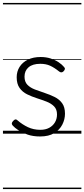

<svg xmlns="http://www.w3.org/2000/svg" viewBox="-20 -905 571 1300"><path d="M251 19Q204 19 167.5 6.5Q131 -6 105 -23Q79 -40 66 -55Q59 -63 60 -70.5Q61 -78 70 -87Q78 -96 85 -96.5Q92 -97 100 -89Q131 -62 169 -44Q207 -26 253 -26Q288 -26 313 -39.5Q338 -53 352 -76.5Q366 -100 366 -130Q366 -165 346 -185Q326 -205 295 -217Q264 -229 229.5 -240Q195 -251 163.5 -266.5Q132 -282 112.5 -309.5Q93 -337 93 -382Q93 -421 112.5 -452Q132 -483 168.5 -501Q205 -519 255 -519Q292 -519 323 -509Q354 -499 377 -483.5Q400 -468 414 -451Q421 -444 419 -436.5Q417 -429 410 -422Q403 -415 395 -415Q387 -415 379 -422Q348 -447 319.5 -460Q291 -473 253 -473Q201 -473 173.5 -449.5Q146 -426 146 -386Q146 -351 165.5 -331Q185 -311 216.5 -299Q248 -287 283 -275.5Q318 -264 349.5 -248.5Q381 -233 400.5 -206.5Q420 -180 420 -135Q420 -97 402 -61.5Q384 -26 347 -3.5Q310 19 251 19ZM0 365H531V375H0ZM0 -20H531V0H0ZM0 -505H531V-500H0ZM0 -885H531V-875H0Z"/></svg>

Font: Playwrite IT Moderna Guides
Style: Regular
Weight: 400
Designer: Veronika Burian, José Scaglione
Foundry: TypeTogether
Version: Version 1.003